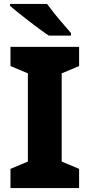

<svg xmlns="http://www.w3.org/2000/svg" viewBox="-20 -951 453 971"><path d="M380 0H33V-97L121 -134V-580L33 -617V-714H380V-617L292 -580V-134L380 -97ZM218 -931Q234 -909 256 -881.5Q278 -854 300.5 -828.5Q323 -803 339 -784V-771H227Q207 -784 180.5 -803.5Q154 -823 125.5 -845Q97 -867 72 -887Q47 -907 31 -921V-931Z"/></svg>

Font: Noto Sans Gujarati UI ExtraBold
Style: Regular
Weight: 800
Designer: Jelle Bosma - Monotype Design Team, Universal Thirst
Foundry: Monotype Imaging Inc.
Version: Version 2.106; ttfautohint (v1.8.4.7-5d5b)